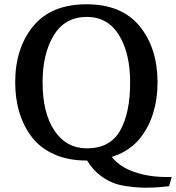

<svg xmlns="http://www.w3.org/2000/svg" viewBox="-20 -735 822 897"><path d="M51 -350Q51 -510 135 -612.5Q219 -715 384 -715Q549 -715 632.5 -612.5Q716 -510 716 -350Q716 -273 696 -208Q676 -143 637 -92.5Q598 -42 533 -13Q518 -7 502 -2Q538 43 601 66Q671 92 758 92H782L770 135Q724 140 700 141Q676 142 658 142Q600 141 549 131Q498 121 453 88Q413 59 387 15H384Q299 15 234.5 -13.5Q170 -42 130.5 -92.5Q91 -143 71 -208Q51 -273 51 -350ZM386 -656Q284 -656 231.5 -570.5Q179 -485 179 -350Q179 -207 234.5 -124.5Q290 -42 386 -42Q494 -42 541 -124.5Q588 -207 588 -350Q588 -487 535.5 -571.5Q483 -656 386 -656Z"/></svg>

Font: Volkhov
Style: Regular
Weight: 400
Designer: Cyreal (www.cyreal.org)
Foundry: Cyreal (www.cyreal.org)
Version: Version 1.010